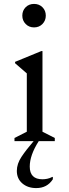

<svg xmlns="http://www.w3.org/2000/svg" viewBox="-20 -721 353 981"><path d="M154 -581Q128 -581 111 -598.5Q94 -616 94 -641Q94 -667 111 -684Q128 -701 154 -701Q180 -701 197 -684Q214 -667 214 -641Q214 -616 197 -598.5Q180 -581 154 -581ZM54 0V-16L117 -48V-346L57 -398V-405L191 -460H197V-48L260 -16V0H178Q132 72 132 130Q132 195 197 195Q208 195 221 192.5Q234 190 247 183H250V195Q221 240 165 240Q122 240 94 216Q66 192 66 152Q66 116 90 80Q114 44 152 0Z"/></svg>

Font: Spectral
Style: Regular
Weight: 400
Designer: Jean-Baptiste Levee
Foundry: Production Type
Version: Version 1.002